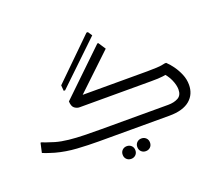

<svg xmlns="http://www.w3.org/2000/svg" viewBox="-167 -1083 1729 1535"><g transform="rotate(-20 698.0 -315.5)"><path d="M482 -368 466 -394H1060Q1099 -394 1140.5 -396Q1182 -398 1212 -406H1224Q1249 -383 1274.5 -347.5Q1300 -312 1318 -269Q1336 -226 1336 -179Q1336 -140 1322 -107.5Q1308 -75 1279.5 -50.5Q1251 -26 1207 -13Q1163 0 1104 0H504Q413 0 320 -6Q227 -12 143 -35Q124 -41 106 -46.5Q88 -52 72.5 -57.5Q57 -63 44 -69L62 -150H70Q81 -145 101 -138Q121 -131 141 -125Q161 -119 172 -115Q221 -101 282.5 -94.5Q344 -88 413.5 -86.5Q483 -85 552 -85H1125Q1175 -85 1209.5 -104Q1244 -123 1244 -173Q1244 -211 1223 -258Q1202 -305 1162 -342L1211 -322Q1181 -316 1160.5 -313.5Q1140 -311 1118 -310Q1096 -309 1060 -309H452Q430 -309 410 -324Q390 -339 388 -382L760 -740H768L809 -678ZM374 -524 708 -851H720L744 -815L390 -476H378ZM777 148Q777 124 792.5 109Q808 94 831 94Q854 94 869.5 109Q885 124 885 148Q885 172 869.5 187Q854 202 831 202Q808 202 792.5 187Q777 172 777 148ZM646 166Q646 142 661.5 127Q677 112 700 112Q723 112 738.5 127Q754 142 754 166Q754 190 738.5 205Q723 220 700 220Q677 220 661.5 205Q646 190 646 166Z"/></g></svg>

Font: Kufam
Style: Italic
Weight: 400
Italic angle: -11°
Designer: Artur Schmal
Foundry: Original Type
Version: Version 1.301; ttfautohint (v1.8.3)